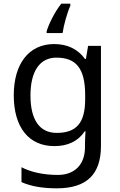

<svg xmlns="http://www.w3.org/2000/svg" viewBox="-20 -786 655 1046"><path d="M363 -754V-766H314C278 -722 244 -651 234 -615V-606H321C327 -649 347 -720 363 -754ZM275 -546C137 -546 55 -438 55 -267C55 -92 137 10 276 10C349 10 405 -16 442 -71H446C445 -59 443 -21 443 -5V16C443 110 387 167 295 167C218 167 148 152 97 125V206C148 229 212 240 290 240C454 240 530 162 530 9V-536H460L448 -465H443C403 -520 345 -546 275 -546ZM287 -472C395 -472 444 -413 444 -267V-246C444 -117 397 -62 289 -62C195 -62 146 -134 146 -266C146 -398 197 -472 287 -472Z"/></svg>

Font: Noto Sans Tifinagh Agraw Imazighen
Style: Regular
Weight: 400
Designer: JamraPatel
Foundry: JamraPatel LLC
Version: Version 2.006